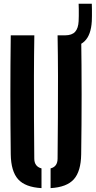

<svg xmlns="http://www.w3.org/2000/svg" viewBox="-20 -987 507 1016"><path d="M36.9 -170.5Q34.9 -326.9 34.9 -485.4Q34.9 -643.9 36.9 -800H161.7Q159.9 -695.9 159.6 -584.9Q159.2 -473.9 159.8 -363Q160.4 -252.1 161.4 -147.9Q161.4 -126.8 171.1 -113.8Q180.7 -100.7 199.6 -95.9V8.5Q113.5 3.6 75.9 -38.4Q38.2 -80.5 36.9 -170.5ZM247.7 8.5V-95.9Q266.5 -100.7 275.6 -113.8Q284.7 -126.8 284.7 -147.9Q285.7 -252.1 286.4 -363Q287.1 -473.9 286.9 -584.9Q286.6 -695.9 284.7 -800H409.6Q411.9 -643.9 411.9 -485.4Q411.9 -326.9 409.6 -170.5Q408.3 -80.5 370.8 -38.4Q333.3 3.6 247.7 8.5ZM324.8 -736Q303.5 -736 288.2 -739L287.2 -800Q297.2 -800 306.3 -800Q315.5 -800 324.8 -800Q361.1 -800.3 377.7 -818.9Q394.3 -837.6 396.1 -874.8Q396.6 -884.5 396.9 -902.7Q397.1 -921 396.9 -939.2Q396.6 -957.5 396.1 -967.1H465.8Q466.3 -957.5 466.5 -939.2Q466.8 -921 466.5 -902.7Q466.3 -884.5 465.8 -874.8Q461.7 -802.3 428 -769.2Q394.3 -736 324.8 -736Z"/></svg>

Font: Big Shoulders Stencil Thin
Style: Regular
Weight: 100
Designer: Patric King
Foundry: XO Type Co
Version: Version 2.001